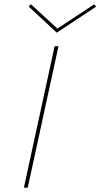

<svg xmlns="http://www.w3.org/2000/svg" viewBox="-20 -873 467 893"><path d="M234 -658H252L109 0H91ZM427 -842 244 -721 113 -843 124 -853 247 -740 418 -853Z"/></svg>

Font: Ysabeau Thin
Style: Italic
Weight: 200
Italic angle: -12°
Designer: Christian Thalmann (Catharsis Fonts)
Version: Version 0.003